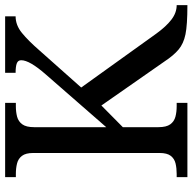

<svg xmlns="http://www.w3.org/2000/svg" viewBox="-21 -733 754 752"><g transform="rotate(-90 356.0 -357.0)"><path d="M711.9 0Q633.8 0 597.4 -7.6Q561 -15.1 537.8 -34.7Q514.6 -54.2 491.2 -89.8L318.8 -336.9L233.9 -252.9V-113.8Q233.9 -82.5 245.1 -67.1Q256.3 -51.8 274.9 -46.9Q293.5 -42 315.9 -42H329.1V0H38.1V-42H50.8Q73.2 -42 91.8 -46.4Q110.4 -50.8 121.6 -65.2Q132.8 -79.6 132.8 -108.9V-604Q132.8 -633.3 121.6 -647.9Q110.4 -662.6 91.8 -667.2Q73.2 -671.9 50.8 -671.9H38.1V-713.9H329.1V-671.9H315.9Q293.5 -671.9 274.9 -667Q256.3 -662.1 245.1 -646.7Q233.9 -631.3 233.9 -600.1V-317.9L440.9 -555.2Q496.1 -618.2 496.1 -650.9Q496.1 -663.6 483.9 -668.2Q471.7 -672.9 446.8 -672.9V-713.9H668V-672.9Q633.3 -672.9 602.8 -647.9Q572.3 -623 534.2 -579.1L389.2 -416L600.1 -122.1Q628.4 -83 655.3 -62.5Q682.1 -42 711.9 -42Z"/></g></svg>

Font: Satisar Sharada
Style: Regular
Weight: 400
Designer: Vinodh Rajan & Sunil Mahnoori
Version: 2.2